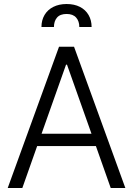

<svg xmlns="http://www.w3.org/2000/svg" viewBox="-20 -941 666 961"><path d="M18.6 0 275.4 -707H350.6L607.4 0H534.2L460 -210H166L91.8 0ZM438 -271.5 315.4 -617.2H310.5L188 -271.5ZM313.5 -920.9Q352.1 -920.9 380.1 -906.5Q408.2 -892.1 423.3 -866Q438.5 -839.8 438.5 -805.7H377Q377 -835 361.1 -853Q345.2 -871.1 313.5 -871.1Q280.8 -871.1 265.4 -853Q250 -835 250 -805.7H187.5Q187.5 -839.8 202.9 -866Q218.3 -892.1 246.8 -906.5Q275.4 -920.9 313.5 -920.9Z"/></svg>

Font: Pretendard Std Light
Style: Regular
Weight: 300
Designer: Base glyphs from Inter by Rasmus Andersson; Hangeul glyphs from Noto Sans CJK(Source Han Sans) by Jang Soo-young and Kan
Foundry: Kil Hyung-jin
Version: Version 1.309